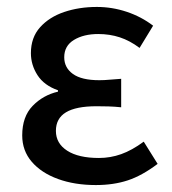

<svg xmlns="http://www.w3.org/2000/svg" viewBox="-20 -521 494 553"><path d="M256 12Q195 12 147 -5.5Q99 -23 71.5 -55Q44 -87 44 -131Q44 -185 74 -216Q104 -247 147 -257V-261Q107 -275 88 -304.5Q69 -334 69 -368Q69 -413 95.5 -442.5Q122 -472 165 -486.5Q208 -501 259 -501Q303 -501 345 -487Q387 -473 421 -447L382 -383Q354 -404 325 -413.5Q296 -423 263 -423Q221 -423 193 -406Q165 -389 165 -356Q165 -326 190 -308Q215 -290 266 -290Q281 -290 296 -291.5Q311 -293 329 -294V-212Q310 -214 292.5 -214.5Q275 -215 258 -215Q199 -215 170 -197.5Q141 -180 141 -144Q141 -108 173.5 -87Q206 -66 265 -66Q298 -66 329 -77Q360 -88 394 -113L434 -49Q389 -15 348 -1.5Q307 12 256 12Z"/></svg>

Font: Source Sans 3 Medium
Style: Regular
Weight: 500
Designer: Paul D. Hunt
Foundry: Adobe
Version: Version 3.052;hotconv 1.1.0;makeotfexe 2.6.0